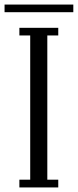

<svg xmlns="http://www.w3.org/2000/svg" viewBox="-52 -822 342 842"><path d="M33 0V-34H80.5V-666.5H33V-700H203.5V-666.5H155.5V-34H203.5V0ZM-32 -768.5V-802H269.5V-768.5Z"/></svg>

Font: Imbue 10pt
Style: Regular
Weight: 400
Designer: Tyler Finck
Foundry: Etcetera Type Company
Version: Version 1.102; ttfautohint (v1.8.3)